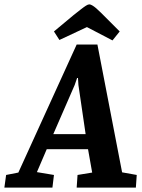

<svg xmlns="http://www.w3.org/2000/svg" viewBox="-69 -859 650 879"><path d="M-49 0 -41 -58 15 -69 282 -655H377L490 -70L557 -58L553 0H282L286 -58L353 -69L334 -176H145L100 -71L178 -58L171 0ZM175 -245H323L290 -470L288 -502H284L273 -470ZM446 -674 329 -735 203 -676 178 -715 268 -790Q287 -805 301 -816Q315 -827 324.5 -833Q334 -839 340 -839Q345 -839 353 -834.5Q361 -830 371 -821.5Q381 -813 393 -801L479 -715Z"/></svg>

Font: Faustina Light
Style: Bold Italic
Weight: 700
Italic angle: -8°
Version: Version 1.200